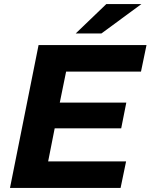

<svg xmlns="http://www.w3.org/2000/svg" viewBox="-20 -921 738 941"><path d="M216 -130H598L571 0H29L169 -700H698L671 -570H304L273 -418H599L574 -292H248ZM351 -757 501 -901H673L477 -757Z"/></svg>

Font: Montserrat
Style: Bold Italic
Weight: 700
Italic angle: -11.3°
Designer: Julieta Ulanovsky
Foundry: Julieta Ulanovsky
Version: Version 9.000; ttfautohint (v1.8.4.7-5d5b)